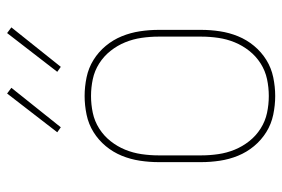

<svg xmlns="http://www.w3.org/2000/svg" viewBox="-147 -639 794 540"><g transform="rotate(-90 250.0 -369.0)"><path d="M250 8Q224 8 197.5 2.5Q171 -3 148.5 -17Q126 -31 109 -51.5Q92 -72 82 -96.5Q72 -121 68 -147.5Q64 -174 64 -200V-320Q64 -346 68 -372.5Q72 -399 82 -423.5Q92 -448 109 -468.5Q126 -489 148.5 -503Q171 -517 197.5 -522.5Q224 -528 250 -528Q276 -528 302.5 -522.5Q329 -517 351.5 -503Q374 -489 391 -468.5Q408 -448 418 -423.5Q428 -399 432 -372.5Q436 -346 436 -320V-200Q436 -174 432 -147.5Q428 -121 418 -96.5Q408 -72 391 -51.5Q374 -31 351.5 -17Q329 -3 302.5 2.5Q276 8 250 8ZM250 -10Q274 -10 297.5 -15Q321 -20 341.5 -33Q362 -46 377 -65Q392 -84 401 -106Q410 -128 413.5 -152Q417 -176 417 -200V-320Q417 -344 413.5 -368Q410 -392 401 -414Q392 -436 377 -455Q362 -474 341.5 -487Q321 -500 297.5 -505Q274 -510 250 -510Q226 -510 202.5 -505Q179 -500 158.5 -487Q138 -474 123 -455Q108 -436 99 -414Q90 -392 86.5 -368Q83 -344 83 -320V-200Q83 -176 86.5 -152Q90 -128 99 -106Q108 -84 123 -65Q138 -46 158.5 -33Q179 -20 202.5 -15Q226 -10 250 -10ZM332 -595 318 -605 427 -746 443 -734ZM162 -595 148 -605 257 -746 273 -734Z"/></g></svg>

Font: Iosevka SS18 Thin
Style: Regular
Weight: 100
Monospace: yes
Designer: Belleve Invis
Foundry: Belleve Invis
Version: Version 25.1.1; ttfautohint (v1.8.4)